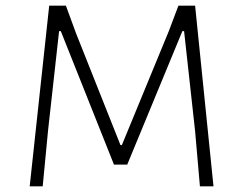

<svg xmlns="http://www.w3.org/2000/svg" viewBox="-20 -659 861 679"><path d="M735 0H687L670 -195L631 -549H625L430 -77H383L195 -549H189L150 -198L131 0H85L154 -639H213L249 -541L406 -146H411L577 -549L611 -639H670Z"/></svg>

Font: Luna Sans Light
Style: Regular
Weight: 300
Designer: Juan Pablo del Peral
Foundry: Huerta Tipografica
Version: Version 2.001; ttfautohint (v1.5)